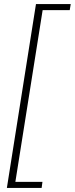

<svg xmlns="http://www.w3.org/2000/svg" viewBox="-20 -770 370 950"><path d="M158 -750H330L325 -720H191L56 130H190L186 160H14Z"/></svg>

Font: Thasadith
Style: Italic
Weight: 400
Italic angle: -9°
Designer: Cadson Demak Co.,Ltd.
Foundry: Cadson Demak Co.,Ltd.
Version: Version 1.000; ttfautohint (v1.6)